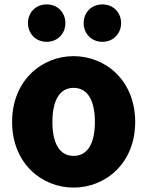

<svg xmlns="http://www.w3.org/2000/svg" viewBox="-20 -838 677 872"><path d="M314 14C459 14 594 -96 594 -284C594 -473 459 -583 314 -583C170 -583 35 -473 35 -284C35 -96 170 14 314 14ZM314 -130C249 -130 218 -190 218 -284C218 -379 249 -439 314 -439C380 -439 411 -379 411 -284C411 -190 380 -130 314 -130ZM192 -648C242 -648 277 -686 277 -733C277 -781 242 -818 192 -818C142 -818 107 -781 107 -733C107 -686 142 -648 192 -648ZM445 -648C495 -648 530 -686 530 -733C530 -781 495 -818 445 -818C395 -818 360 -781 360 -733C360 -686 395 -648 445 -648Z"/></svg>

Font: Noto Sans T Chinese Black
Style: Bold
Weight: 900
Designer: Ryoko NISHIZUKA (kana & ideographs); Paul D. Hunt (Latin, Greek & Cyrillic); Wenlong ZHANG (bopomofo); Sandoll Communica
Foundry: Adobe Systems Incorporated
Version: Version 1.000;PS 1;hotconv 1.0.78;makeotf.lib2.5.61930